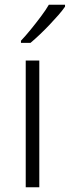

<svg xmlns="http://www.w3.org/2000/svg" viewBox="-20 -786 293 806"><path d="M145 0H88V-532H145ZM253 -758Q242 -742 225 -722.5Q208 -703 188 -682Q168 -661 147.5 -641.5Q127 -622 108 -606H68V-615Q87 -635 109 -662Q131 -689 152 -717Q173 -745 185 -766H253Z"/></svg>

Font: Noto Sans Armenian Light
Style: Regular
Weight: 300
Designer: Monotype Design Team
Foundry: Monotype Imaging Inc.
Version: Version 2.007